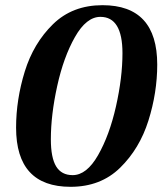

<svg xmlns="http://www.w3.org/2000/svg" viewBox="-20 -700 649 740"><path d="M42 -208Q42 -316 75.5 -424.5Q109 -533 184 -606.5Q259 -680 375 -680Q586 -680 586 -451Q586 -343 552 -235Q518 -127 443 -53.5Q368 20 252 20Q42 20 42 -208ZM452 -495Q452 -635 367 -635Q313 -635 269 -557.5Q225 -480 200.5 -368.5Q176 -257 176 -163Q176 -92 196.5 -58.5Q217 -25 260 -25Q314 -25 358 -102Q402 -179 427 -290Q452 -401 452 -495Z"/></svg>

Font: Philosopher
Style: Bold Italic
Weight: 700
Italic angle: -10°
Designer: Jovanny Lemonad
Foundry: Jovanny Lemonad
Version: Version 2.000